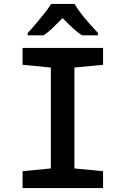

<svg xmlns="http://www.w3.org/2000/svg" viewBox="-20 -958 640 978"><path d="M95 0V-86L239 -100V-614L95 -628V-714H505V-628L359 -614V-100L505 -86V0ZM121 -790Q139 -809 161.5 -835.5Q184 -862 205.5 -889Q227 -916 240 -938H360Q372 -916 393 -889Q414 -862 437 -836Q460 -810 479 -790V-778H398Q374 -793 349 -816.5Q324 -840 299 -866Q273 -840 249 -816.5Q225 -793 201 -778H121Z"/></svg>

Font: Noto Sans Mono SemiBold
Style: Regular
Weight: 600
Designer: Monotype Design Team
Foundry: Monotype Imaging Inc.
Version: Version 2.014; ttfautohint (v1.8.4.7-5d5b)